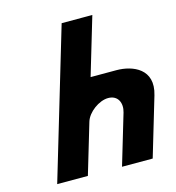

<svg xmlns="http://www.w3.org/2000/svg" viewBox="-123 -965 982 1070"><g transform="rotate(-15 367.5 -430.0)"><path d="M74.5 0H251.5L337.9 -290C353 -341 419.6 -390 472.6 -390C529.6 -390 550 -341 534.9 -290L448.5 0H625.5L726.1 -338C768.7 -481 651.7 -528 557.7 -528H408.7L507.6 -860H330.6Z"/></g></svg>

Font: Hussar
Style: BdOblThree
Weight: 700
Foundry: Cannot Into Space Fonts
Version: Version 2.00